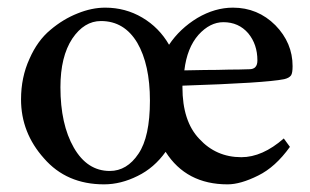

<svg xmlns="http://www.w3.org/2000/svg" viewBox="-20 -470 810 502"><path d="M255 -450Q308 -450 352 -424Q396 -398 422 -353Q450 -395 496 -423Q542 -450 589 -450Q654 -450 700 -404Q745 -358 745 -297Q745 -279 741 -273Q736 -266 723 -263Q674 -253 457 -246Q457 -244 457 -242Q457 -153 501 -107Q545 -59 611 -59Q666 -59 722 -108L738 -86Q700 -33 655 -11Q609 12 575 12Q467 12 413 -73Q383 -31 340 -10Q296 12 252 12Q154 12 95 -56Q35 -123 35 -210Q35 -268 57 -316Q78 -364 112 -392Q145 -420 183 -435Q220 -450 255 -450ZM244 -415Q200 -415 169 -369Q138 -322 138 -242Q138 -145 173 -84Q208 -23 267 -23Q312 -23 342 -68Q372 -112 372 -207Q372 -301 339 -358Q305 -415 244 -415ZM564 -412Q529 -412 499 -379Q469 -345 462 -286Q481 -286 515 -287Q549 -287 578 -288Q606 -288 632 -289Q653 -289 653 -312Q653 -354 629 -383Q604 -412 564 -412Z"/></svg>

Font: Triodion
Style: Regular
Weight: 400
Version: Version 1.201; ttfautohint (v1.8.4.7-5d5b)